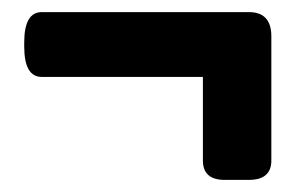

<svg xmlns="http://www.w3.org/2000/svg" viewBox="-20 -369 489 317"><path d="M351 -72Q315 -72 315 -104V-242H49Q20 -242 20 -292V-299Q20 -349 49 -349H391Q428 -349 428 -309V-104Q428 -72 391 -72Z"/></svg>

Font: Asap Condensed VF Beta
Style: Regular
Weight: 400
Designer: Pablo Cosgaya
Foundry: Omnibus-Type
Version: Version 1.008